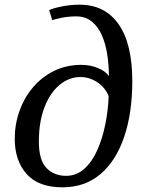

<svg xmlns="http://www.w3.org/2000/svg" viewBox="-20 -790 629 820"><path d="M247 10Q144 10 93.5 -47Q43 -104 43 -197Q43 -259 63 -315.5Q83 -372 120.5 -416.5Q158 -461 210.5 -487Q263 -513 328 -513Q365 -513 398 -499.5Q431 -486 445 -465Q445 -512 438 -557.5Q431 -603 415 -639.5Q399 -676 372 -698Q345 -720 306 -720Q273 -720 245.5 -714.5Q218 -709 203 -704L190 -747Q207 -755 244 -762.5Q281 -770 320 -770Q428 -770 486.5 -686.5Q545 -603 545 -444Q545 -307 510 -204.5Q475 -102 408.5 -46Q342 10 247 10ZM262 -39Q307 -39 340.5 -69.5Q374 -100 396 -150Q418 -200 430 -260Q442 -320 444 -380Q428 -418 394.5 -439.5Q361 -461 323 -461Q275 -461 234.5 -427.5Q194 -394 170 -332Q146 -270 146 -185Q146 -105 179 -72Q212 -39 262 -39Z"/></svg>

Font: NotoSerif-Italic
Style: Regular
Weight: 400
Italic angle: -12°
Designer: Monotype Design Team
Foundry: Monotype Imaging Inc.
Version: Version 2.007; ttfautohint (v1.8) -l 8 -r 50 -G 200 -x 14 -D